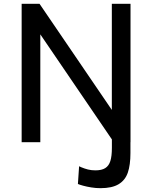

<svg xmlns="http://www.w3.org/2000/svg" viewBox="-20 -743 796 1003"><path d="M504.9 240Q480.9 240 456.9 236.1Q432.8 232.2 414 227Q395.2 221.8 387 218.1L393.2 125.6Q395.8 126.6 398.6 127.9Q401.4 129.2 404 130.5Q421.8 137.9 439.2 142.4Q456.8 146.9 478.5 146.9Q511.2 146.9 529.8 135.2Q548.4 123.6 556.5 98.1Q564.5 72.7 564.5 29.1V-37.4H661.4V56.6Q661.4 118.8 647.7 158.7Q634 198.5 599.8 219.2Q565.6 240 504.9 240ZM661.8 -723V0H574.5L190.6 -563.5V0H93.1V-723H186.6L564.2 -168.8V-723Z"/></svg>

Font: Public Sans VF
Style: Regular
Weight: 400
Designer: Pablo Impallari, Rodrigo Fuenzalida (Modified by Dan O. Williams and USWDS)
Version: Version 1.003